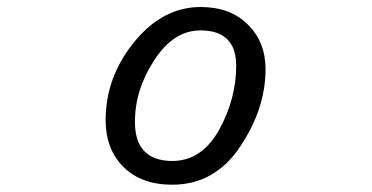

<svg xmlns="http://www.w3.org/2000/svg" viewBox="-20 -501 1040 537"><path d="M461.9 15.6Q581.1 15.6 652.3 -91.8Q722.7 -197.3 722.7 -307.6Q722.7 -383.8 672.9 -432.6Q624 -481.4 541 -481.4Q435.5 -481.4 355.5 -383.8Q275.4 -285.2 275.4 -165Q275.4 -84 325.2 -34.2Q375 15.6 461.9 15.6ZM461.9 -50.8Q411.1 -50.8 384.3 -77.6Q357.4 -104.5 357.4 -160.2Q357.4 -250 411.1 -332Q464.8 -416 541 -416Q607.4 -416 629.9 -371.1Q640.6 -349.6 640.6 -317.4Q640.6 -225.6 593.8 -139.6Q544.9 -50.8 461.9 -50.8Z"/></svg>

Font: FakePearl
Style: Light
Weight: 350
Version: Version 1.2